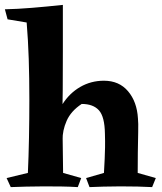

<svg xmlns="http://www.w3.org/2000/svg" viewBox="-25 -765 662 785"><path d="M232 -745Q232 -644 232 -555Q232 -466 231.5 -398Q231 -330 230 -291L233 -58L307 -37L293 0Q260 -2 227.5 -2.5Q195 -3 155 -3Q116 -3 82 -2Q48 -1 19 0L2 -37L89 -58Q92 -123 93.5 -201Q95 -279 95 -358Q95 -447 92.5 -524Q90 -601 84 -673L6 -686L-5 -727Q45 -728 106 -733Q167 -738 232 -745ZM400 -435Q462 -435 498.5 -392Q535 -349 539 -281Q541 -263 540 -224.5Q539 -186 538.5 -141Q538 -96 538 -58L612 -37L597 0Q543 -3 467 -3Q429 -3 398 -2Q367 -1 341 0L327 -37L400 -58Q402 -92 403 -115.5Q404 -139 404.5 -162.5Q405 -186 404 -218Q403 -288 379.5 -314Q356 -340 309 -340Q265 -311 247.5 -271Q230 -231 231 -193L195 -237Q202 -294 230.5 -339Q259 -384 303 -409.5Q347 -435 400 -435Z"/></svg>

Font: Ruwudu
Style: Bold
Weight: 700
Designer: Becca Hirsbrunner Spalinger
Foundry: SIL International
Version: Version 3.000